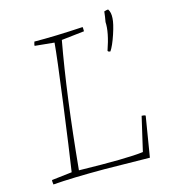

<svg xmlns="http://www.w3.org/2000/svg" viewBox="-106 -778 764 869"><g transform="rotate(-15 276.0 -343.5)"><path d="M455 -642Q456 -646 459 -666Q462 -686 462 -690Q474 -694 481 -694Q492 -678 490 -651Q489 -626 473 -578Q457 -530 442 -508Q432 -508 430 -514Q458 -594 455 -642ZM37 7Q37 6 36 -2Q35 -10 36 -14L131 -25Q146 -123 174.5 -336Q203 -549 208 -612L117 -621Q117 -624 117.5 -627.5Q118 -631 119.5 -634.5Q121 -638 121 -640Q215 -639 349 -647Q350 -642 350 -627Q332 -625 243 -615Q198 -370 165 -25Q392 -20 466 -30L503 -190Q515 -190 521 -186L490 3Q292 0 279 0Q124 0 37 7Z"/></g></svg>

Font: Albura ExtraLight
Style: Italic
Weight: 156
Italic angle: -7°
Designer: Mercedes Jáuregui
Foundry: Omnibus-Type Team
Version: Version 1.000